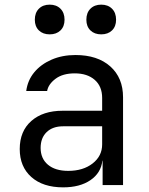

<svg xmlns="http://www.w3.org/2000/svg" viewBox="-20 -797 640 827"><path d="M252 10Q165 10 115 -34.5Q65 -79 65 -155Q65 -232 115 -276Q165 -320 250 -320H420V-375Q420 -425 388 -453Q356 -481 302 -481Q250 -481 219 -457.5Q188 -434 183 -405H93Q99 -451 127.5 -485.5Q156 -520 202 -540Q248 -560 305 -560Q400 -560 455 -511Q510 -462 510 -378V0H422V-105H421Q415 -52 369.5 -21Q324 10 252 10ZM274 -61Q338 -61 379 -93Q420 -125 420 -175V-253H252Q207 -253 181 -228Q155 -203 155 -160Q155 -114 186.5 -87.5Q218 -61 274 -61ZM416 -649Q387 -649 369.5 -666Q352 -683 352 -712Q352 -742 369.5 -759.5Q387 -777 416 -777Q445 -777 462.5 -759.5Q480 -742 480 -712Q480 -683 462.5 -666Q445 -649 416 -649ZM194 -649Q165 -649 147.5 -666Q130 -683 130 -712Q130 -742 147.5 -759.5Q165 -777 194 -777Q223 -777 240.5 -759.5Q258 -742 258 -712Q258 -683 240.5 -666Q223 -649 194 -649Z"/></svg>

Font: NKDuy Mono
Style: Regular
Weight: 400
Monospace: yes
Designer: NKDuy
Foundry: NKDuy
Version: Version 2.251; ttfautohint (v1.8.4.7-5d5b)